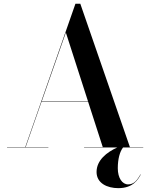

<svg xmlns="http://www.w3.org/2000/svg" viewBox="-20 -785 800 1022"><path d="M17.5 -2V0H237.5V-2H116.5L201 -243.5H449L527 -2H427.5V0H604C548 25.5 494 68 494 130.5C494 190.5 551 216.5 609.5 216.5C688 216.5 714.5 171.5 729.5 143.5L728.5 142.5C710.5 173 694.5 196.5 662 196.5C630.5 196.5 607 162.5 607 110.5C607 60.5 618 22 635 0H742.5V-2H671.5L407.5 -765H381.5L114.5 -2ZM330.5 -612 448.5 -245.5H202Z"/></svg>

Font: Bodoni* 96pt Medium
Style: Regular
Weight: 500
Version: Version 2.3